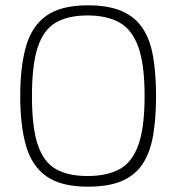

<svg xmlns="http://www.w3.org/2000/svg" viewBox="-20 -695 663 721"><path d="M56 -334Q56 -446 78 -522Q100 -598 155 -636.5Q210 -675 310 -675Q388 -675 438 -653Q488 -631 516 -588.5Q544 -546 555 -482Q566 -418 566 -334Q566 -250 555 -186.5Q544 -123 516 -80Q488 -37 438 -15.5Q388 6 310 6Q210 6 155 -32.5Q100 -71 78 -146.5Q56 -222 56 -334ZM100 -334Q100 -216 122 -151Q144 -86 190 -60Q236 -34 309 -34Q381 -34 428.5 -59.5Q476 -85 499.5 -150.5Q523 -216 523 -334Q523 -453 499.5 -518.5Q476 -584 428.5 -610.5Q381 -637 309 -637Q236 -637 190 -610.5Q144 -584 122 -518.5Q100 -453 100 -334Z"/></svg>

Font: Glory ExtraLight
Style: Regular
Weight: 250
Version: Version 1.011